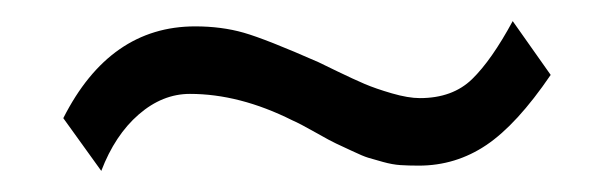

<svg xmlns="http://www.w3.org/2000/svg" viewBox="-20 -345 581 182"><path d="M466 -325 502 -274Q470 -227 441 -207.5Q412 -188 377 -188Q367 -188 359.5 -188.5Q352 -189 343 -191.5Q334 -194 329 -195.5Q324 -197 313.5 -202Q303 -207 298.5 -209Q294 -211 279 -219.5Q264 -228 257 -231Q207 -256 160 -256Q134 -256 111.5 -236.5Q89 -217 76 -183L40 -233Q84 -320 165 -320Q190 -320 211 -314Q232 -308 282 -286Q284 -285 299.5 -277.5Q315 -270 325.5 -265.5Q336 -261 351.5 -256.5Q367 -252 378 -252Q409 -252 427.5 -270Q446 -288 466 -325Z"/></svg>

Font: STIX MathJax Main
Style: Regular
Weight: 400
Designer: MicroPress Inc., with final additions and corrections provided by Coen Hoffman, Elsevier (retired)
Version: Version 1.1.1